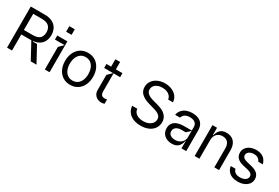

<svg xmlns="http://www.w3.org/2000/svg" viewBox="76 -1844 4277 2940"><g transform="rotate(30 2214.0 -374.5)"><path d="M85.9 0V-727.3H331.7Q414.1 -727.3 469.5 -698.9Q524.9 -670.5 551.7 -620.4Q578.5 -570.3 578.8 -504.3Q578.5 -438.6 551.7 -389Q524.9 -339.5 470 -311.8Q415.1 -284.1 333.1 -284.1H134.2V-363.6H330.3Q414.4 -363.6 453.1 -399.9Q491.8 -436.1 492.2 -504.3Q491.8 -573.2 452.6 -611.2Q413.4 -649.1 328.8 -649.1H174V0ZM455.3 -278.4 607.2 0H505L349.4 -287.6L381.4 -297.6V-278.4Z M754.3 0V-399.1L829.5 -474.4H659.1V-545.5H838.1V0ZM747.2 -664.1V-762.1H843.7V-664.1Z M1203.8 11.4Q1130.3 11.4 1074.4 -23.8Q1018.5 -58.9 987.6 -122.7Q956.7 -186.4 956.7 -269.9Q956.7 -354 987.6 -418.1Q1018.5 -482.2 1074.4 -517.4Q1130.3 -552.6 1203.8 -552.6Q1277 -552.6 1333.1 -517.4Q1389.2 -482.2 1420.1 -418.1Q1451 -354 1451 -269.9Q1451 -186.4 1419.7 -122.7Q1388.5 -58.9 1332.7 -23.8Q1277 11.4 1203.8 11.4ZM1203.8 -63.9Q1257.5 -63.9 1294.2 -92Q1331 -120 1348.9 -166.5Q1366.8 -213.1 1367.2 -269.9Q1366.8 -326.7 1348.9 -373.9Q1331 -421.2 1294.2 -449.2Q1257.5 -477.3 1203.8 -477.3Q1149.9 -477.3 1112.9 -449.2Q1076 -421.2 1058.1 -373.9Q1040.1 -326.7 1040.5 -269.9Q1040.1 -213.1 1058.1 -166.5Q1076 -120 1112.9 -92Q1149.9 -63.9 1203.8 -63.9Z M1754.3 7.1Q1717 7.1 1684.5 -8.9Q1652 -24.9 1631.7 -56.5Q1611.5 -88.1 1611.5 -133.5V-399.1L1686.8 -474.4L1611.5 -509.9V-676.1H1695.3V-156.2Q1695.3 -122.9 1704.9 -104.8Q1714.5 -86.6 1730.3 -80.3Q1746.1 -73.9 1767.8 -73.9Q1779.1 -73.9 1786.4 -75.1Q1793.7 -76.3 1806.8 -79.5L1808.9 -80.3V-2.8Q1803.3 0.7 1787.1 3.9Q1771 7.1 1754.3 7.1ZM1529.1 -474.4V-545.5H1811.8V-474.4Z M2619.3 -545.5Q2615.1 -580.6 2593 -606.4Q2571 -632.1 2535.5 -645.6Q2500 -659.1 2456 -659.1Q2408.4 -659.1 2371.8 -643.5Q2335.2 -627.8 2315.3 -600.3Q2295.5 -572.8 2295.5 -538.4Q2295.5 -502.5 2317.5 -478.2Q2339.5 -453.8 2369.7 -440.5Q2399.9 -427.2 2436.1 -417.6L2509.9 -397.7Q2560.7 -384.2 2604.6 -363.3Q2648.4 -342.3 2681.5 -301.1Q2714.5 -259.9 2714.5 -197.4Q2714.1 -137.8 2683.1 -90.2Q2652 -42.6 2592.5 -14.9Q2533 12.8 2451.7 12.8Q2374.6 12.8 2316.9 -12.1Q2259.2 -36.9 2226.9 -82.4Q2194.6 -127.8 2190.3 -187.5H2281.2Q2284.4 -147.7 2308.1 -120.7Q2331.7 -93.8 2369.3 -80.3Q2407 -66.8 2451.7 -66.8Q2501.8 -66.8 2542.1 -83.5Q2582.4 -100.1 2605.8 -130Q2629.3 -159.8 2629.3 -198.9Q2629.3 -233 2610.1 -256Q2590.9 -279.1 2560.2 -293.1Q2529.5 -307.2 2484.4 -319.6L2394.9 -345.2Q2305.4 -370.7 2257.6 -416.9Q2209.9 -463.1 2210.2 -534.1Q2210.2 -593.8 2242.9 -639.9Q2275.6 -686.1 2332.4 -711.6Q2389.2 -737.2 2458.8 -737.2Q2527.7 -737.2 2583.1 -712.4Q2638.5 -687.5 2670.5 -643.6Q2702.4 -599.8 2704.5 -545.5Z M3004.3 12.8Q2951.7 12.8 2909.4 -7.1Q2867.2 -27 2842.7 -65Q2818.2 -103 2818.2 -154.8Q2818.2 -213.8 2848.4 -249.6Q2878.6 -285.5 2926 -300.4Q2973.4 -315.3 3029.8 -315.3H3170.5V-380.7Q3170.5 -409.4 3156.2 -431.6Q3142 -453.8 3114.3 -466.3Q3086.6 -478.7 3046.2 -478.7Q3005.7 -478.7 2979.4 -467.7Q2953.1 -456.7 2938.4 -438.7Q2923.7 -420.8 2913.4 -396.3H2828.8Q2839.8 -451.3 2872.7 -486.3Q2905.5 -521.3 2950.6 -536.9Q2995.7 -552.6 3046.2 -552.6Q3109.7 -552.6 3156.1 -533Q3202.4 -513.5 3228.3 -470.7Q3254.3 -427.9 3254.3 -359.4V0H3170.5V-130.7H3166.2Q3152.7 -59.7 3113.3 -23.4Q3073.9 12.8 3004.3 12.8ZM3017 -62.5Q3064.6 -62.5 3099.4 -81.7Q3134.2 -100.9 3152.3 -131.6Q3170.5 -162.3 3170.5 -197.4V-307.5L3103 -245.7H3025.6Q2991.5 -245.7 2963.4 -235.1Q2935.4 -224.4 2918.7 -202.9Q2902 -181.5 2902 -150.6Q2902 -122.2 2916.5 -102.3Q2931.1 -82.4 2957 -72.4Q2983 -62.5 3017 -62.5Z M3487.2 -328.1V0H3403.4V-545.5H3484.4V-417.6H3491.5Q3509.9 -489.7 3548.5 -521.1Q3587 -552.6 3650.6 -552.6Q3706.7 -552.6 3747.9 -529.8Q3789.1 -507.1 3812.1 -460.9Q3835.2 -414.8 3835.2 -346.6V0H3751.4V-340.9Q3751.4 -383.5 3736.2 -414.1Q3720.9 -444.6 3692.8 -460.9Q3664.8 -477.3 3626.4 -477.3Q3585.9 -477.3 3554.3 -459.5Q3522.7 -441.8 3505 -408.2Q3487.2 -374.6 3487.2 -328.1Z M4167.6 11.4Q4110.8 11.4 4066.8 -5.7Q4022.7 -22.7 3995 -57.4Q3967.3 -92 3958.8 -143.5H4041.9Q4052.6 -102.6 4083.8 -82.6Q4115.1 -62.5 4166.2 -62.5Q4204.2 -62.5 4233.1 -73.9Q4262.1 -85.2 4277.9 -104.8Q4293.7 -124.3 4294 -147.7Q4293.7 -176.1 4273.6 -195.5Q4253.6 -214.8 4213.1 -224.4L4122.2 -245.7Q4047.9 -263.1 4012.4 -300.4Q3976.9 -337.7 3977.3 -394.9Q3977.3 -440.3 4003.2 -476.2Q4029.1 -512.1 4074.8 -532.3Q4120.4 -552.6 4177.6 -552.6Q4230.8 -552.6 4270.6 -535.5Q4310.4 -518.5 4335.4 -486.5Q4360.4 -454.5 4371.4 -410.5H4289.8Q4278.1 -441.1 4252 -460.6Q4225.9 -480.1 4177.6 -480.1Q4144.5 -480.1 4117.7 -469.8Q4090.9 -459.5 4076 -440.9Q4061.1 -422.2 4061.1 -399.1Q4060.7 -368.3 4082.9 -350Q4105.1 -331.7 4154.8 -319.6L4235.8 -299.7Q4308.6 -282 4344.5 -245.4Q4380.3 -208.8 4380.7 -152Q4380.7 -105.1 4353.7 -67.8Q4326.7 -30.5 4278.2 -9.6Q4229.8 11.4 4167.6 11.4Z"/></g></svg>

Font: Riot Sans
Style: Regular
Weight: 400
Designer: Rasmus Andersson
Foundry: rsms
Version: Version 3.005